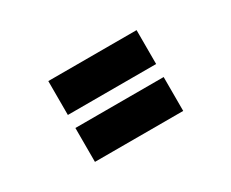

<svg xmlns="http://www.w3.org/2000/svg" viewBox="-77 -854 1153 957"><g transform="rotate(-30 500.0 -375.5)"><path d="M754 -413H246V-608H754ZM754 -143H246V-338H754Z"/></g></svg>

Font: Mantou Sans
Style: Regular
Weight: 400
Designer: Mant0u / artakana
Foundry: Mant0u / artakana
Version: Version 1.001;October 22, 2023;FontCreator 14.0.0.2901 64-bi